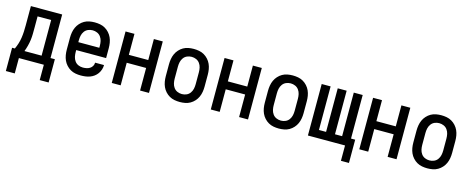

<svg xmlns="http://www.w3.org/2000/svg" viewBox="-36 -1123 4572 1873"><g transform="rotate(15 2250.0 -186.5)"><path d="M376 155V0H124V155H34V-80H62Q75 -108 84.5 -138.5Q94 -169 98.5 -200Q103 -231 104.5 -262.5Q106 -294 106 -325V-520H422V-80H466V155ZM332 -80V-440H195V-325Q195 -294 194.5 -262.5Q194 -231 190 -200.5Q186 -170 178 -139.5Q170 -109 159 -80Z M750 8Q723 8 696 3Q669 -2 645.5 -15.5Q622 -29 603.5 -49.5Q585 -70 574 -94.5Q563 -119 558.5 -146Q554 -173 554 -200V-320Q554 -347 558.5 -374Q563 -401 574 -425.5Q585 -450 603.5 -470.5Q622 -491 645.5 -504.5Q669 -518 696 -523Q723 -528 750 -528Q777 -528 804 -523Q831 -518 854.5 -504.5Q878 -491 896.5 -470.5Q915 -450 926 -425.5Q937 -401 941.5 -374Q946 -347 946 -320V-220H644V-200Q644 -176 649 -153Q654 -130 668 -110.5Q682 -91 704 -81.5Q726 -72 750 -72Q768 -72 786 -75.5Q804 -79 819.5 -88.5Q835 -98 844.5 -114Q854 -130 854 -149H944Q944 -125 936.5 -102.5Q929 -80 915.5 -61Q902 -42 883 -28Q864 -14 842 -6Q820 2 796.5 5Q773 8 750 8ZM856 -300V-320Q856 -344 851 -367Q846 -390 832 -409.5Q818 -429 796 -438.5Q774 -448 750 -448Q726 -448 704 -438.5Q682 -429 668 -409.5Q654 -390 649 -367Q644 -344 644 -320V-300Z M1062 0V-520H1152V-308H1348V-520H1438V0H1348V-228H1152V0Z M1750 8Q1723 8 1696 3Q1669 -2 1645.5 -15.5Q1622 -29 1603.5 -49.5Q1585 -70 1574 -94.5Q1563 -119 1558.5 -146Q1554 -173 1554 -200V-320Q1554 -347 1558.5 -374Q1563 -401 1574 -425.5Q1585 -450 1603.5 -470.5Q1622 -491 1645.5 -504.5Q1669 -518 1696 -523Q1723 -528 1750 -528Q1777 -528 1804 -523Q1831 -518 1854.5 -504.5Q1878 -491 1896.5 -470.5Q1915 -450 1926 -425.5Q1937 -401 1941.5 -374Q1946 -347 1946 -320V-200Q1946 -173 1941.5 -146Q1937 -119 1926 -94.5Q1915 -70 1896.5 -49.5Q1878 -29 1854.5 -15.5Q1831 -2 1804 3Q1777 8 1750 8ZM1750 -72Q1774 -72 1796 -81.5Q1818 -91 1832 -110.5Q1846 -130 1851 -153Q1856 -176 1856 -200V-320Q1856 -344 1851 -367Q1846 -390 1832 -409.5Q1818 -429 1796 -438.5Q1774 -448 1750 -448Q1726 -448 1704 -438.5Q1682 -429 1668 -409.5Q1654 -390 1649 -367Q1644 -344 1644 -320V-200Q1644 -176 1649 -153Q1654 -130 1668 -110.5Q1682 -91 1704 -81.5Q1726 -72 1750 -72Z M2062 0V-520H2152V-308H2348V-520H2438V0H2348V-228H2152V0Z M2750 8Q2723 8 2696 3Q2669 -2 2645.5 -15.5Q2622 -29 2603.5 -49.5Q2585 -70 2574 -94.5Q2563 -119 2558.5 -146Q2554 -173 2554 -200V-320Q2554 -347 2558.5 -374Q2563 -401 2574 -425.5Q2585 -450 2603.5 -470.5Q2622 -491 2645.5 -504.5Q2669 -518 2696 -523Q2723 -528 2750 -528Q2777 -528 2804 -523Q2831 -518 2854.5 -504.5Q2878 -491 2896.5 -470.5Q2915 -450 2926 -425.5Q2937 -401 2941.5 -374Q2946 -347 2946 -320V-200Q2946 -173 2941.5 -146Q2937 -119 2926 -94.5Q2915 -70 2896.5 -49.5Q2878 -29 2854.5 -15.5Q2831 -2 2804 3Q2777 8 2750 8ZM2750 -72Q2774 -72 2796 -81.5Q2818 -91 2832 -110.5Q2846 -130 2851 -153Q2856 -176 2856 -200V-320Q2856 -344 2851 -367Q2846 -390 2832 -409.5Q2818 -429 2796 -438.5Q2774 -448 2750 -448Q2726 -448 2704 -438.5Q2682 -429 2668 -409.5Q2654 -390 2649 -367Q2644 -344 2644 -320V-200Q2644 -176 2649 -153Q2654 -130 2668 -110.5Q2682 -91 2704 -81.5Q2726 -72 2750 -72Z M3418 155V0H3043V-520H3133V-80H3205V-520H3295V-80H3367V-520H3457V-80H3499V155Z M3562 0V-520H3652V-308H3848V-520H3938V0H3848V-228H3652V0Z M4250 8Q4223 8 4196 3Q4169 -2 4145.5 -15.5Q4122 -29 4103.5 -49.5Q4085 -70 4074 -94.5Q4063 -119 4058.5 -146Q4054 -173 4054 -200V-320Q4054 -347 4058.5 -374Q4063 -401 4074 -425.5Q4085 -450 4103.5 -470.5Q4122 -491 4145.5 -504.5Q4169 -518 4196 -523Q4223 -528 4250 -528Q4277 -528 4304 -523Q4331 -518 4354.5 -504.5Q4378 -491 4396.5 -470.5Q4415 -450 4426 -425.5Q4437 -401 4441.5 -374Q4446 -347 4446 -320V-200Q4446 -173 4441.5 -146Q4437 -119 4426 -94.5Q4415 -70 4396.5 -49.5Q4378 -29 4354.5 -15.5Q4331 -2 4304 3Q4277 8 4250 8ZM4250 -72Q4274 -72 4296 -81.5Q4318 -91 4332 -110.5Q4346 -130 4351 -153Q4356 -176 4356 -200V-320Q4356 -344 4351 -367Q4346 -390 4332 -409.5Q4318 -429 4296 -438.5Q4274 -448 4250 -448Q4226 -448 4204 -438.5Q4182 -429 4168 -409.5Q4154 -390 4149 -367Q4144 -344 4144 -320V-200Q4144 -176 4149 -153Q4154 -130 4168 -110.5Q4182 -91 4204 -81.5Q4226 -72 4250 -72Z"/></g></svg>

Font: Iosevka Bendy Medium
Style: Regular
Weight: 500
Monospace: yes
Designer: Belleve Invis
Foundry: Belleve Invis
Version: Version 30.1.2